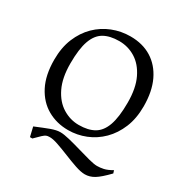

<svg xmlns="http://www.w3.org/2000/svg" viewBox="-184 -764 1034 1085"><g transform="rotate(30 333.0 -221.5)"><path d="M148.1 153.6 133.6 92.1Q162 80.5 184 71.5Q206 62.5 223.7 56.1Q241.3 49.8 256 46.6Q270.6 43.4 284 43.4Q306.7 43.4 344.7 52.7Q382.6 61.9 424.8 74.4Q467 87 502.8 96.2Q538.6 105.4 557 105.4Q577 105.4 599.3 100.7Q621.5 96 652.7 77.9L658.7 95.9Q611.3 145.3 581.8 163.1Q552.3 180.9 521 180.9Q495.4 180.9 457 167.9Q418.7 154.8 377.6 138Q336.6 121.3 300.3 108.8Q264.1 96.4 242.9 97.6Q231.4 97.6 222.9 101Q214.4 104.5 201.5 116.4Q188.6 128.3 163.6 153.6ZM313.9 11.7Q239.1 11.7 178.9 -22.7Q118.6 -57.1 83.3 -125.3Q48 -193.6 48 -294.4Q48 -373.4 73.1 -434.3Q98.3 -495.2 141.2 -537.5Q184.2 -579.7 239.9 -601.7Q295.5 -623.7 356.7 -623.7Q436.2 -623.7 494.5 -587.6Q552.8 -551.4 585.4 -483.2Q617.9 -414.9 617.9 -318Q617.9 -239.1 592.8 -178.1Q567.7 -117.2 524.9 -74.6Q482.1 -32.1 427.5 -10.2Q373 11.7 313.9 11.7ZM351.9 -43.6Q413.1 -43.6 452 -66.3Q490.8 -88.9 510 -143Q529.1 -197.1 529.1 -291.1Q529.1 -386.1 499.2 -447.5Q469.4 -509 420.8 -539Q372.3 -568.9 314.6 -568.9Q254 -568.9 214.9 -546.3Q175.9 -523.6 156.8 -469.9Q137.6 -416.2 137.6 -321.6Q137.6 -227.7 167.5 -166.1Q197.3 -104.4 246.6 -74Q295.8 -43.6 351.9 -43.6Z"/></g></svg>

Font: Ancizar Serif Light
Style: Regular
Weight: 300
Designer: Cesar Puertas, Viviana Monsalve, Julian Moncada, Julian Prieto, Jose Castro, Felipe Aragon, Mariel Hernandez, Sara Alarc
Version: Version 8.100